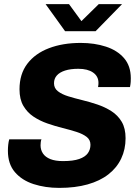

<svg xmlns="http://www.w3.org/2000/svg" viewBox="-20 -905 682 935"><path d="M268.5 10Q200.5 10 143.5 -8.5Q86.5 -27 52.5 -66.8Q18.5 -106.5 18.5 -170.5Q18.5 -185 20 -199.8Q21.5 -214.5 25 -226.5H182Q179.5 -222 178.5 -212.8Q177.5 -203.5 177.5 -197.5Q177.5 -175 189.2 -157.5Q201 -140 225.2 -130.2Q249.5 -120.5 287 -120.5Q336.5 -120.5 365.8 -130.8Q395 -141 407.8 -159Q420.5 -177 420.5 -200Q420.5 -224 401.8 -238.5Q383 -253 352.2 -262.8Q321.5 -272.5 284.5 -281.8Q247.5 -291 210.8 -303.8Q174 -316.5 143.2 -337Q112.5 -357.5 93.8 -389.5Q75 -421.5 75 -470Q75 -544.5 113 -594.5Q151 -644.5 218.2 -670.2Q285.5 -696 373 -696Q440 -696 495.5 -678Q551 -660 584 -622Q617 -584 617 -524Q617 -516.5 616.5 -506.2Q616 -496 613 -481H457.5Q459 -489 459.2 -493.2Q459.5 -497.5 459.5 -501.5Q459.5 -533.5 433.2 -551.8Q407 -570 361.5 -570Q323.5 -570 297 -561.5Q270.5 -553 256.8 -537.5Q243 -522 243 -499.5Q243 -475.5 261.8 -460.8Q280.5 -446 311.8 -436.2Q343 -426.5 380.2 -417.5Q417.5 -408.5 454.5 -396Q491.5 -383.5 522.8 -363.5Q554 -343.5 572.8 -311.8Q591.5 -280 591.5 -232Q591.5 -177.5 570.2 -132.8Q549 -88 508 -56Q467 -24 406.8 -7Q346.5 10 268.5 10ZM297 -753 202 -885H316L390.5 -783H357L461 -885H574.5L445.5 -753Z"/></svg>

Font: Chivo Medium
Style: Italic
Weight: 500
Italic angle: -8.05°
Designer: Hector Gatti
Foundry: Omnibus-Type
Version: Version 2.002